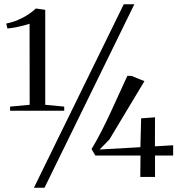

<svg xmlns="http://www.w3.org/2000/svg" viewBox="-20 -835 845 906"><path d="M120 -340.5 119.5 -723Q109.5 -719.5 92.8 -715Q76 -710.5 56 -706.5Q36 -702.5 15 -700.5L9.5 -724Q38.5 -729.5 65.2 -741Q92 -752.5 113.8 -767Q135.5 -781.5 149.5 -795L193.5 -788.5V-340.5L283 -332V-312.5H27.5V-332ZM564 -815H614L190 51H140ZM642 0 643 -101H430L412 -131.5Q437 -173 459.8 -217.8Q482.5 -262.5 503.5 -307.8Q524.5 -353 543.8 -396Q563 -439 581 -477H600L661.5 -452L496 -176.5L450 -129.5L642.5 -140.5L646 -276.5L711.5 -281.5L711 -144.5L797 -149.5V-101H711.5V0Z"/></svg>

Font: Merriweather 120pt Light
Style: Regular
Weight: 300
Version: Version 2.100